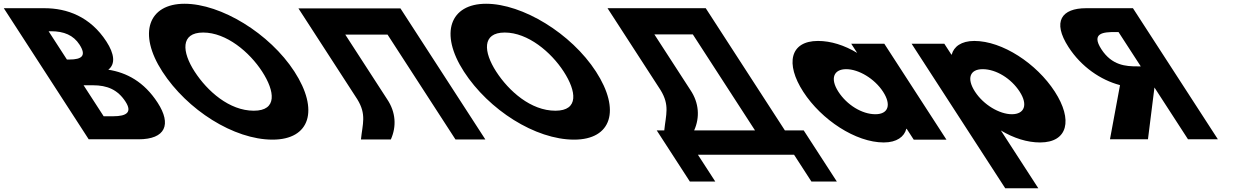

<svg xmlns="http://www.w3.org/2000/svg" viewBox="-406 -747 6593 1027"><path d="M-385.7 -703.1 68.5 -1.9H334.6C479.9 -1.9 512.3 -81.8 437.4 -197.4C364.2 -310.4 270.8 -358.9 173.3 -374.2C213 -404.8 205.3 -460 163.4 -524.6C77 -658.1 -47.4 -703.1 -168.1 -703.1ZM-48.1 -428.6 -146.1 -579.9H-133.3C-63.6 -579.9 -13.3 -558.6 19.2 -508.5C57.2 -449.8 33.5 -428.6 -35.3 -428.6ZM148.5 -125.1 41.1 -290.9H91.3C166.9 -290.9 223.4 -267.9 265.3 -203.3C301.1 -148.1 274.3 -125.1 198.6 -125.1Z M462.6 -363.9C595.3 -159.1 844.4 -0.1 1051.8 -0.1C1253.3 -0.1 1301.6 -159.1 1169 -363.9C1036.3 -568.8 775.8 -726.9 581.1 -726.9C388.2 -726.9 329.9 -568.8 462.6 -363.9ZM635.2 -363.9C567.4 -468.5 557.5 -573 680.8 -573C804.9 -573 928.7 -468.5 996.4 -363.9C1064.1 -259.4 1079.1 -154.8 951.6 -154.8C820.7 -154.8 702.9 -259.4 635.2 -363.9Z M1665 -215.9 1440.9 -561.9H1667L2030.4 -0.9H2190.2L1736 -702.1H1576.2H1350.1H1190.3L1505.2 -215.9C1555.5 -134.3 1533.1 -85 1524.7 -0.9H1684.5C1715.8 -70.6 1711.3 -147.1 1665 -215.9Z M2075.6 -363.9C2208.3 -159.1 2457.4 -0.1 2664.8 -0.1C2866.3 -0.1 2914.6 -159.1 2782 -363.9C2649.3 -568.8 2388.8 -726.9 2194.1 -726.9C2001.2 -726.9 1942.9 -568.8 2075.6 -363.9ZM2248.2 -363.9C2180.4 -468.5 2170.5 -573 2293.8 -573C2417.9 -573 2541.7 -468.5 2609.4 -363.9C2677.1 -259.4 2692.1 -154.8 2564.6 -154.8C2433.7 -154.8 2315.9 -259.4 2248.2 -363.9Z M3287 -265.4 3094.3 -562.9H3300L3632.5 -49.5H3307C3338.3 -119.2 3333.3 -196.6 3287 -265.4ZM3893 -49.5H3792.3L3368.9 -703.2H2843.6L3127.2 -265.4C3177.5 -183.8 3155.6 -133.7 3147.2 -49.5H3106.8L3284.1 224.2H3420.1L3327 80.5H3841.3L3934.3 224.2H4070.3Z M3890.7 -256C3987.8 -106 4171.2 15 4321.2 15C4391.2 15 4431.1 -16 4441.9 -58H4443.9L4481.5 0H4656.5L4324.2 -513H4147.2L4179 -464C4110.4 -505 4038.5 -528 3969.5 -528C3819.5 -528 3793.5 -406 3890.7 -256ZM4078.7 -256C4032.7 -327 4053.3 -377 4120.3 -377C4186.3 -377 4271.7 -327 4317.7 -256C4363 -186 4345.4 -136 4276.4 -136C4204.4 -136 4124 -186 4078.7 -256Z M5236 -257C5138.9 -407 4955.5 -528 4805.5 -528C4735.5 -528 4695.6 -497 4684.8 -455H4682.8L4645.2 -513H4470.2L4970.9 260H5147.9L4947.8 -49C5016.3 -8 5088.2 15 5157.2 15C5307.2 15 5333.2 -107 5236 -257ZM5048 -257C5094 -186 5073.4 -136 5006.4 -136C4940.4 -136 4855 -186 4809 -257C4763.7 -327 4781.3 -377 4850.3 -377C4922.3 -377 5002.7 -327 5048 -257Z M5654.1 -703.1 6108.4 -1.9H5948.6L5769.1 -279L5734.4 -1.9H5531.2L5584.9 -291.7C5481.4 -318.9 5377.9 -389.5 5309.6 -494.9C5220.4 -632.6 5273.3 -703.1 5403.4 -703.1ZM5695.9 -392 5576.9 -575.6H5558.2C5497.9 -575.6 5428.4 -571.4 5485.1 -483.8C5541.8 -396.3 5616.8 -392 5677.2 -392Z"/></svg>

Font: Hussar
Style: BdOpOblSeven
Weight: 700
Foundry: Cannot Into Space Fonts
Version: Version 2.00